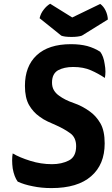

<svg xmlns="http://www.w3.org/2000/svg" viewBox="-20 -967 590 1011"><path d="M532.2 -556.6Q535.2 -572.3 535.2 -589.8Q535.2 -608.4 531.2 -629.9Q525.4 -670.9 507.8 -694.3Q477.5 -713.9 439.5 -724.6Q401.4 -734.4 353.5 -734.4Q235.4 -734.4 172.9 -675.8Q111.3 -618.2 111.3 -514.6Q111.3 -452.1 132.8 -414.1Q154.3 -377 187.5 -353.5Q208 -337.9 231.4 -327.1Q254.9 -316.4 277.3 -306.6Q318.4 -288.1 349.6 -265.6Q380.9 -243.2 380.9 -197.3Q380.9 -141.6 342.8 -122.1Q304.7 -102.5 253.9 -102.5Q195.3 -102.5 139.6 -120.1Q83 -137.7 46.9 -159.2Q43.9 -142.6 43.9 -123Q43.9 -102.5 46.9 -80.1Q54.7 -36.1 73.2 -10.7Q106.4 4.9 152.3 13.7Q197.3 23.4 251 23.4Q388.7 23.4 460 -39.1Q531.2 -100.6 531.2 -211.9Q531.2 -278.3 508.8 -317.4Q486.3 -356.4 453.1 -379.9Q413.1 -409.2 367.2 -424.8Q321.3 -440.4 290 -463.9Q273.4 -475.6 263.7 -492.2Q253.9 -508.8 253.9 -532.2Q253.9 -578.1 285.2 -596.7Q317.4 -614.3 365.2 -614.3Q419.9 -614.3 459 -596.7Q497.1 -580.1 532.2 -556.6ZM244.1 -947.3Q224.6 -935.5 210 -916Q194.3 -896.5 188.5 -871.1Q226.6 -840.8 302.7 -779.3Q309.6 -776.4 323.2 -774.4Q336.9 -772.5 356.4 -772.5Q375 -772.5 388.7 -774.4Q403.3 -776.4 411.1 -779.3Q457 -807.6 547.9 -864.3Q546.9 -888.7 536.1 -911.1Q525.4 -933.6 507.8 -946.3Q459 -921.9 360.4 -875Q331.1 -892.6 244.1 -947.3Z"/></svg>

Font: cl
Style: Bold Italic
Weight: 400
Designer: Mitja Miklavcic
Version: Version 7.504; 2011; Build 1022